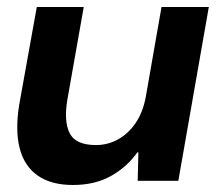

<svg xmlns="http://www.w3.org/2000/svg" viewBox="-20 -516 619 548"><path d="M188 12Q126 12 87.5 -15Q49 -42 36 -93.5Q23 -145 35 -218L85 -496H219L172 -230Q162 -169 179 -135.5Q196 -102 254 -102Q288 -102 317.5 -118.5Q347 -135 367.5 -165.5Q388 -196 396 -239L441 -496H576L489 0H373L375 -81H372Q341 -38 295.5 -13Q250 12 188 12Z"/></svg>

Font: DM Sans 36pt
Style: Bold Italic
Weight: 700
Italic angle: -10°
Designer: Colophon Foundry, Jonny Pinhorn
Foundry: Colophon Foundry
Version: Version 4.004;gftools[0.9.30]